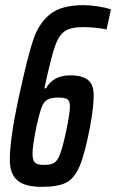

<svg xmlns="http://www.w3.org/2000/svg" viewBox="-20 -716 450 744"><path d="M18 -96Q18 -178 53 -340Q86 -493 108 -559.5Q130 -626 174 -661Q218 -696 303 -696Q328 -696 358 -691.5Q388 -687 410 -680L393 -602Q346 -611 301 -611Q253 -611 229.5 -594Q206 -577 191 -531Q176 -485 152 -374H158Q187 -424 252 -424Q298 -424 320.5 -406.5Q343 -389 343 -347Q343 -301 329 -225Q309 -120 288.5 -72Q268 -24 236 -8Q204 8 141 8Q76 8 47 -17.5Q18 -43 18 -96ZM236 -206Q251 -278 251 -303Q251 -325 241 -331.5Q231 -338 206 -338Q177 -338 163 -329.5Q149 -321 141 -299.5Q133 -278 121 -225Q106 -150 106 -121Q106 -94 116 -85.5Q126 -77 151 -77Q177 -77 190 -85Q203 -93 213 -119.5Q223 -146 236 -206Z"/></svg>

Font: Saira Ultra Condensed SemiBold
Style: Italic
Weight: 600
Width: 1
Italic angle: -12°
Designer: Hector Gatti with collaboration of the Omnibus-Type team
Foundry: Omnibus-Type
Version: Version 1.001; ttfautohint (v1.8)